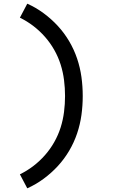

<svg xmlns="http://www.w3.org/2000/svg" viewBox="-20 -861 640 1042"><path d="M128 161 88 85Q127 66 161.5 39.5Q196 13 224.5 -19.5Q253 -52 274.5 -90Q296 -128 309 -169Q322 -210 327.5 -253.5Q333 -297 333 -340Q333 -383 327.5 -426.5Q322 -470 309 -511Q296 -552 274.5 -590Q253 -628 224.5 -660.5Q196 -693 161.5 -719.5Q127 -746 88 -765L128 -841Q175 -820 217 -789Q259 -758 294 -720Q329 -682 355.5 -637Q382 -592 398.5 -543Q415 -494 422 -443Q429 -392 429 -340Q429 -288 422 -237Q415 -186 398.5 -137Q382 -88 355.5 -43Q329 2 294 40Q259 78 217 109Q175 140 128 161Z"/></svg>

Font: Iosevka Custom Medium Extended
Style: Regular
Weight: 500
Width: 7
Monospace: yes
Designer: Belleve Invis
Foundry: Belleve Invis
Version: Version 11.2.4; ttfautohint (v1.8.4)